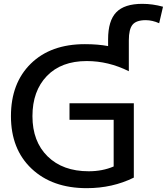

<svg xmlns="http://www.w3.org/2000/svg" viewBox="-20 -970 869 1000"><path d="M721 -950Q775 -950 829 -935L809 -849Q773 -865 739 -865Q690 -865 670.5 -841.5Q651 -818 651 -760V-599Q545 -652 432 -652Q299 -652 224 -574Q149 -496 149 -365Q149 -233 228 -155.5Q307 -78 442 -78Q514 -78 572 -103V-346H342V-432H677V-45Q566 10 432 10Q252 10 144.5 -91.5Q37 -193 37 -365Q37 -537 140.5 -638.5Q244 -740 422 -740Q490 -740 543 -730V-765Q543 -862 585.5 -906Q628 -950 721 -950Z"/></svg>

Font: M PLUS 1p Medium
Style: Regular
Weight: 500
Version: Version 1.062